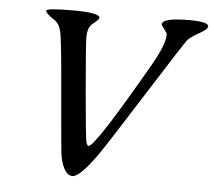

<svg xmlns="http://www.w3.org/2000/svg" viewBox="-50 -732 870 782"><g transform="rotate(5 385.5 -341.0)"><path d="M692.9 -678.2Q771.5 -678.2 771.5 -659.2Q771.5 -647.5 736.3 -627.9Q701.2 -608.4 689.9 -594.2Q678.7 -580.1 540 -361.1Q401.4 -142.1 375 -104.5Q304.2 -3.9 273.9 -3.9Q239.7 -3.9 223.6 -76.2Q219.7 -92.8 200.4 -321.8Q181.2 -550.8 173.3 -584.5Q165.5 -618.2 145 -631.3Q108.9 -654.8 108.9 -665.5Q108.9 -676.3 218 -676.3Q327.1 -676.3 327.1 -655.3Q327.1 -649.9 314 -638.7L295.9 -623.5Q281.2 -606.4 281.2 -573.5Q281.2 -540.5 297.9 -350.6Q314.5 -160.6 318.8 -146.2Q323.2 -131.8 328.6 -131.8Q354.5 -131.8 558.1 -486.8Q606.4 -571.3 606.4 -612.8Q606.4 -617.2 594.5 -632.3Q582.5 -647.5 582.5 -650.9Q582.5 -678.2 692.9 -678.2Z"/></g></svg>

Font: Averia Serif Libre Light
Style: Italic
Weight: 300
Italic angle: -8.5°
Version: Version 1.002